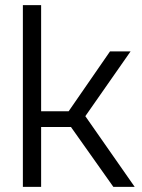

<svg xmlns="http://www.w3.org/2000/svg" viewBox="-20 -727 553 747"><path d="M69 0V-707H140V-294H247L408 -527H488L312 -275L504 0H421L256 -233H140V0Z"/></svg>

Font: Onest Light
Style: Regular
Weight: 300
Designer: Dmitri Voloshin, Andrey Kudryavtsev
Foundry: Dmitri Voloshin, Andrey Kudryavtsev
Version: Version 1.000;gftools[0.9.33]